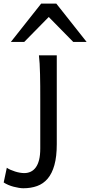

<svg xmlns="http://www.w3.org/2000/svg" viewBox="-113 -801 494 1051"><path d="M197.8 -12.2Q197.8 56.2 184.8 102.5Q171.9 148.9 147.9 177Q124 205.1 90.1 217.3Q56.2 229.5 14.6 229.5Q4.4 229.5 -9.5 227.3Q-23.4 225.1 -38.3 221.2Q-53.2 217.3 -67.6 211.2Q-82 205.1 -92.8 197.8L-75.7 117.2Q-67.9 123 -55.7 128.4Q-43.5 133.8 -30.3 137.9Q-17.1 142.1 -3.9 144.3Q9.3 146.5 19.5 146.5Q39.1 146.5 55.2 138.9Q71.3 131.3 83 115.2Q94.7 99.1 101.1 73.7Q107.4 48.3 107.4 12.2V-258.8Q107.4 -294.4 107.2 -329.1Q106.9 -363.8 106.2 -394.8Q105.5 -425.8 104 -452.4Q102.5 -479 100.1 -498H197.8ZM-53.7 -571.3 112.3 -781.2H195.3L361.3 -571.3H288.1L153.8 -708L19.5 -571.3Z"/></svg>

Font: Andika Eur
Style: Regular
Weight: 400
Designer: Victor Gaultney, Annie Olsen, Julie Remington, Don Collingsworth, Eric Hays, Becca Hirsbrunner
Foundry: SIL International
Version: Version 5.000